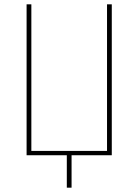

<svg xmlns="http://www.w3.org/2000/svg" viewBox="-20 -718 640 888"><path d="M289 0H103V-698H125V-20H475V-698H497V0H311V150H289Z"/></svg>

Font: IBM Plex Mono Thin
Style: Regular
Weight: 100
Monospace: yes
Designer: Mike Abbink, Paul van der Laan, Pieter van Rosmalen
Foundry: Bold Monday
Version: Version 2.3